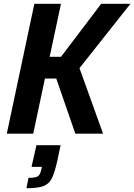

<svg xmlns="http://www.w3.org/2000/svg" viewBox="-20 -708 711 1017"><path d="M16 0 162 -688H303L243 -407H303L516 -688H671L401 -347L526 0H379L278 -292H218L156 0ZM198 193 202 176H147L173 61H301L283 146Q269 208 254.5 237Q240 266 210.5 277.5Q181 289 120 289L131 234Q167 234 179.5 226.5Q192 219 198 193Z"/></svg>

Font: Saira Semi Condensed SemiBold
Style: Italic
Weight: 600
Width: 4
Italic angle: -12°
Designer: Hector Gatti with collaboration of the Omnibus-Type team
Foundry: Omnibus-Type
Version: Version 1.001; ttfautohint (v1.8)